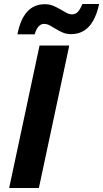

<svg xmlns="http://www.w3.org/2000/svg" viewBox="-20 -942 517 962"><path d="M25.9 0 178.2 -713.9H327.1L174.8 0ZM336.4 -771Q312.5 -771 294.2 -779.1Q275.9 -787.1 260.3 -796.6Q244.6 -806.2 230.2 -814.2Q215.8 -822.3 199.7 -822.3Q184.6 -822.3 172.6 -808.6Q160.6 -794.9 153.8 -770H67.4Q96.2 -920.9 204.6 -920.9Q228.5 -920.9 247.3 -912.8Q266.1 -904.8 282.2 -895.3Q298.3 -885.7 312.5 -877.9Q326.7 -870.1 341.8 -870.1Q358.4 -870.1 370.1 -882.6Q381.8 -895 392.6 -921.9H476.6Q444.3 -771 336.4 -771Z"/></svg>

Font: Zoram GWebM
Style: Bold Italic
Weight: 700
Italic angle: -12°
Foundry: Ascender Corporation
Version: Version 1.000